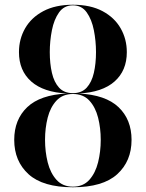

<svg xmlns="http://www.w3.org/2000/svg" viewBox="-20 -780 614 810"><path d="M40 -190Q40 -275.5 94.8 -327.8Q149.5 -380 263 -385.5Q163.5 -390.5 111.8 -436.2Q60 -482 60 -560Q60 -615 86 -660.5Q112 -706 162.8 -733Q213.5 -760 287.5 -760Q362 -760 412.5 -733Q463 -706 489 -660.5Q515 -615 515 -560Q515 -482 463.2 -436.2Q411.5 -390.5 312 -385.5Q425.5 -380 480.2 -327.8Q535 -275.5 535 -190Q535 -100 474.5 -45Q414 10 287.5 10Q161 10 100.5 -45Q40 -100 40 -190ZM190 -560Q190 -512 199 -472.8Q208 -433.5 229.2 -410.2Q250.5 -387 287.5 -387Q324.5 -387 345.8 -410.2Q367 -433.5 376 -472.8Q385 -512 385 -560Q385 -607 376 -652.5Q367 -698 345.8 -727.8Q324.5 -757.5 287.5 -757.5Q250.5 -757.5 229.2 -727.8Q208 -698 199 -652.5Q190 -607 190 -560ZM170 -190Q170 -140.5 181.2 -95.2Q192.5 -50 218.5 -21.2Q244.5 7.5 287.5 7.5Q331 7.5 356.8 -21.2Q382.5 -50 393.8 -95.2Q405 -140.5 405 -190Q405 -239.5 393.8 -283.8Q382.5 -328 356.8 -355.8Q331 -383.5 287.5 -383.5Q244.5 -383.5 218.5 -355.8Q192.5 -328 181.2 -283.8Q170 -239.5 170 -190Z"/></svg>

Font: Bodoni* 72pt Medium
Style: Regular
Weight: 500
Version: Version 2.3